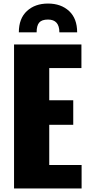

<svg xmlns="http://www.w3.org/2000/svg" viewBox="-20 -1060 499 1080"><path d="M86 -878Q86 -956 131.5 -998Q177 -1040 250 -1040Q323 -1040 368.5 -998Q414 -956 414 -878H314Q314 -950 250 -950Q215 -950 200.5 -933Q186 -916 186 -878ZM59 0V-810H438V-677H257V-496H392V-358H257V-132H439V0Z"/></svg>

Font: Oswald Heavy
Style: Regular
Weight: 400
Designer: Vernon Adams
Foundry: Vernon Adams
Version: Version 4.101